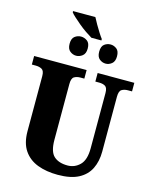

<svg xmlns="http://www.w3.org/2000/svg" viewBox="-152 -1170 1026 1279"><g transform="rotate(15 361.0 -530.0)"><path d="M353 -930Q334 -941 308.5 -958.5Q283 -976 258.5 -996.5Q234 -1017 215 -1034.5Q196 -1052 189 -1062V-1070H343Q353 -1050 367.5 -1025Q382 -1000 396.5 -977Q411 -954 422 -940V-930ZM285 -788Q262 -788 242.5 -803.5Q223 -819 223 -854Q223 -891 242.5 -905.5Q262 -920 285 -920Q308 -920 328 -905.5Q348 -891 348 -854Q348 -819 328 -803.5Q308 -788 285 -788ZM489 -788Q465 -788 446 -803.5Q427 -819 427 -854Q427 -891 446 -905.5Q465 -920 489 -920Q511 -920 530.5 -905.5Q550 -891 550 -854Q550 -819 530.5 -803.5Q511 -788 489 -788ZM372 10Q293 10 232.5 -13Q172 -36 137.5 -86.5Q103 -137 103 -219V-598Q103 -635 85.5 -645Q68 -655 43 -655H16V-714H378V-655H351Q326 -655 308.5 -644.5Q291 -634 291 -594V-210Q291 -128 324.5 -97.5Q358 -67 419 -67Q468 -67 503.5 -102Q539 -137 539 -218V-598Q539 -635 522.5 -645Q506 -655 481 -655H454V-714H707V-655H679Q654 -655 636.5 -644.5Q619 -634 619 -594V-216Q619 -149 594 -98Q569 -47 515 -18.5Q461 10 372 10Z"/></g></svg>

Font: Noto Serif SemiCondensed Black
Style: Regular
Weight: 900
Width: 4
Designer: Monotype Design Team
Foundry: Monotype Imaging Inc.
Version: Version 2.014; ttfautohint (v1.8.4.7-5d5b)